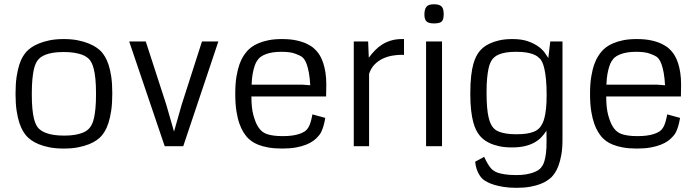

<svg xmlns="http://www.w3.org/2000/svg" viewBox="-20 -689 3283 905"><path d="M280.3 -443.8Q251 -443.8 230.2 -440.4Q209.5 -437 195.3 -431.4Q181.2 -425.8 172.4 -419.2Q163.6 -412.6 158.7 -406.2Q153.8 -399.9 148.7 -389.6Q143.6 -379.4 139.4 -361.1Q135.3 -342.8 132.6 -314.7Q129.9 -286.6 129.9 -245.1Q129.9 -204.6 132.6 -177.2Q135.3 -149.9 139.6 -131.8Q144 -113.8 149.2 -103.3Q154.3 -92.8 159.2 -86.9Q164.1 -81.1 173.1 -74.5Q182.1 -67.9 196.8 -62.3Q211.4 -56.6 232.7 -53.2Q253.9 -49.8 283.2 -49.8Q312 -49.8 332.8 -53.5Q353.5 -57.1 367.7 -62.5Q381.8 -67.9 390.4 -74.7Q398.9 -81.5 403.8 -87.9Q408.7 -94.2 413.8 -104.5Q418.9 -114.7 423.1 -132.8Q427.2 -150.9 429.9 -178.2Q432.6 -205.6 432.6 -246.1Q432.6 -288.6 429.7 -316.9Q426.8 -345.2 422.1 -363.5Q417.5 -381.8 412.1 -392.1Q406.7 -402.3 401.9 -408.2Q396.5 -414.1 387.7 -420.4Q378.9 -426.8 364.5 -431.9Q350.1 -437 329.3 -440.4Q308.6 -443.8 280.3 -443.8ZM280.3 -504.9Q318.4 -504.9 347.9 -498.8Q377.4 -492.7 399.2 -483.6Q420.9 -474.6 435.3 -464.4Q449.7 -454.1 457.5 -445.8Q465.3 -437 474.4 -422.6Q483.4 -408.2 491.2 -385.3Q499 -362.3 504.2 -328.9Q509.3 -295.4 509.3 -248.5Q509.3 -201.7 504.2 -167.5Q499 -133.3 491.2 -109.6Q483.4 -85.9 474.4 -71Q465.3 -56.2 457.5 -47.4Q449.7 -38.6 435.5 -28.3Q421.4 -18.1 399.7 -9.3Q377.9 -0.5 348.4 5.4Q318.8 11.2 280.3 11.2Q242.2 11.2 212.9 5.4Q183.6 -0.5 162.1 -9.5Q140.6 -18.6 126.7 -28.8Q112.8 -39.1 105 -47.9Q97.2 -56.6 88.1 -71.5Q79.1 -86.4 71.3 -109.9Q63.5 -133.3 58.3 -167Q53.2 -200.7 53.2 -247.1Q53.2 -293.9 58.3 -327.4Q63.5 -360.8 71 -384.3Q78.6 -407.7 87.6 -422.1Q96.7 -436.5 104.5 -445.3Q112.3 -454.1 126.5 -464.4Q140.6 -474.6 162.4 -483.6Q184.1 -492.7 213.1 -498.8Q242.2 -504.9 280.3 -504.9Z M588.9 -493.7H667L763.7 -195.8L800.3 -68.8L836.4 -195.8L932.1 -493.7H1009.3L843.8 0H756.3Z M1328.6 -290H1403.8L1442.4 -287.1Q1440.4 -321.8 1436 -345.7Q1431.6 -369.6 1426 -385.3Q1420.4 -400.9 1414.3 -409.2Q1408.2 -417.5 1402.8 -421.4Q1392.1 -428.7 1369.1 -436.8Q1346.2 -444.8 1306.6 -444.8Q1281.7 -444.8 1263.7 -441.7Q1245.6 -438.5 1232.9 -433.6Q1220.2 -428.7 1212.2 -423.3Q1204.1 -418 1199.7 -413.1Q1195.3 -408.2 1189.9 -399.7Q1184.6 -391.1 1179.7 -376.5Q1174.8 -361.8 1170.9 -340.8Q1167 -319.8 1166 -290ZM1513.2 -133.3Q1509.3 -109.9 1504.4 -94Q1499.5 -78.1 1494.6 -68.1Q1489.7 -58.1 1485.1 -52.7Q1480.5 -47.4 1477.5 -43.9Q1469.7 -34.7 1456.3 -24.9Q1442.9 -15.1 1422.9 -7.1Q1402.8 1 1375 6.1Q1347.2 11.2 1310.5 11.2Q1272.5 11.2 1244.4 6.1Q1216.3 1 1196.5 -7.1Q1176.8 -15.1 1164.1 -24.9Q1151.4 -34.7 1143.6 -43.5Q1136.2 -52.2 1126.7 -67.1Q1117.2 -82 1108.6 -106Q1100.1 -129.9 1094.5 -164.3Q1088.9 -198.7 1088.9 -246.6Q1088.9 -294.9 1094.7 -329.1Q1100.6 -363.3 1109.1 -386.7Q1117.7 -410.2 1127.2 -424.6Q1136.7 -439 1144.5 -447.8Q1151.9 -456.5 1165 -466.6Q1178.2 -476.6 1198 -485.1Q1217.8 -493.7 1245.1 -499.3Q1272.5 -504.9 1308.6 -504.9Q1349.1 -504.9 1378.4 -498.3Q1407.7 -491.7 1428 -481.7Q1448.2 -471.7 1460.7 -460.2Q1473.1 -448.7 1480.5 -438.5Q1485.8 -431.2 1492.2 -419.2Q1498.5 -407.2 1504.4 -389.2Q1510.3 -371.1 1514.2 -346.2Q1518.1 -321.3 1518.1 -288.6Q1518.1 -286.1 1517.8 -278.6Q1517.6 -271 1517.6 -262.5Q1517.6 -253.9 1517.3 -245.8Q1517.1 -237.8 1517.1 -234.4H1165Q1165 -180.2 1174.3 -146.5Q1183.6 -112.8 1194.8 -94.2Q1208 -72.3 1225.1 -63Q1231.9 -58.6 1244.1 -55.2Q1254.4 -52.2 1271 -49.8Q1287.6 -47.4 1312.5 -47.4Q1336.9 -47.4 1354.7 -49.8Q1372.6 -52.2 1384.8 -55.9Q1397 -59.6 1404.5 -63.2Q1412.1 -66.9 1416.5 -69.8Q1429.7 -78.6 1438 -96.9Q1446.3 -115.2 1452.6 -149.9Z M1718.3 -417Q1731.9 -435.5 1747.6 -451.7Q1763.2 -467.8 1781.7 -479.5Q1800.3 -491.2 1823.2 -498Q1846.2 -504.9 1875 -504.9H1884.3V-430.2H1880.9Q1879.4 -430.2 1877.4 -430.4Q1875.5 -430.7 1873.5 -430.7Q1853 -430.7 1829.6 -426.8Q1806.2 -422.9 1784.7 -412.8Q1763.2 -402.8 1745.8 -385.3Q1728.5 -367.7 1719.7 -340.8V0H1647.5V-398.9V-493.7H1715.3Z M1988.3 0V-493.7H2063.5V0ZM2025.4 -668.9Q2040 -668.9 2049.1 -665.8Q2058.1 -662.6 2063 -656.5Q2067.9 -650.4 2069.6 -641.4Q2071.3 -632.3 2071.3 -620.6Q2071.3 -597.2 2062.3 -587.9Q2053.2 -578.6 2025.4 -578.6Q2000.5 -578.6 1990.5 -587.9Q1980.5 -597.2 1980.5 -620.6Q1980.5 -644.5 1989.7 -656.7Q1999 -668.9 2025.4 -668.9Z M2412.6 -444.8Q2384.3 -444.8 2364.7 -441.4Q2345.2 -438 2332.3 -432.6Q2319.3 -427.2 2312 -420.9Q2304.7 -414.6 2300.3 -408.7Q2295.9 -402.8 2291.3 -393.1Q2286.6 -383.3 2282.7 -365.7Q2278.8 -348.1 2276.1 -321Q2273.4 -293.9 2273.4 -252.9Q2273.4 -211.9 2275.9 -184.1Q2278.3 -156.2 2282.5 -138.2Q2286.6 -120.1 2291.3 -109.6Q2295.9 -99.1 2300.3 -92.8Q2304.7 -86.4 2312 -79.8Q2319.3 -73.2 2332.5 -68.1Q2345.7 -63 2365.5 -59.6Q2385.3 -56.2 2414.1 -56.2Q2442.9 -56.2 2462.4 -59.3Q2481.9 -62.5 2494.9 -67.6Q2507.8 -72.8 2515.4 -79.1Q2522.9 -85.4 2527.3 -91.3Q2531.7 -97.2 2536.9 -106.9Q2542 -116.7 2546.4 -133.8Q2550.8 -150.9 2553.7 -177Q2556.6 -203.1 2556.6 -242.2Q2556.6 -283.2 2553.7 -313Q2550.8 -342.8 2546.4 -362.8Q2542 -382.8 2536.6 -394.3Q2531.2 -405.8 2526.4 -411.1Q2521 -416.5 2513.2 -422.6Q2505.4 -428.7 2492.4 -433.6Q2479.5 -438.5 2460.2 -441.7Q2440.9 -444.8 2412.6 -444.8ZM2555.7 -73.2Q2545.4 -56.6 2531.7 -42.2Q2518.1 -27.8 2498.8 -17.1Q2479.5 -6.3 2453.6 -0.2Q2427.7 5.9 2392.6 5.9Q2357.4 5.9 2331.1 -0.2Q2304.7 -6.3 2286.1 -15.4Q2267.6 -24.4 2255.9 -34.9Q2244.1 -45.4 2237.8 -54.2Q2231 -63 2223.9 -76.9Q2216.8 -90.8 2210.7 -113.3Q2204.6 -135.7 2200.7 -168.5Q2196.8 -201.2 2196.8 -247.6Q2196.8 -296.4 2200.7 -330.1Q2204.6 -363.8 2210.9 -386.5Q2217.3 -409.2 2224.4 -422.6Q2231.4 -436 2238.3 -444.8Q2244.6 -453.6 2256.8 -464.1Q2269 -474.6 2288.1 -483.6Q2307.1 -492.7 2333.5 -498.8Q2359.9 -504.9 2395.5 -504.9Q2439 -504.9 2468.5 -494.4Q2498 -483.9 2517.6 -469.7Q2537.1 -455.6 2547.9 -440.2Q2558.6 -424.8 2564.5 -415.5L2573.7 -493.7H2631.3V-30.3Q2631.3 11.2 2625.7 41.5Q2620.1 71.8 2612.1 92.8Q2604 113.8 2595 126.7Q2585.9 139.6 2579.1 146.5Q2571.8 153.3 2559.1 162.1Q2546.4 170.9 2526.6 178.5Q2506.8 186 2479.2 191.2Q2451.7 196.3 2415 196.3Q2380.4 196.3 2354.5 192.1Q2328.6 188 2310.3 182.4Q2292 176.8 2280.8 171.1Q2269.5 165.5 2264.6 162.1Q2259.8 159.2 2252.9 152.6Q2246.1 146 2239.5 135.5Q2232.9 125 2227.3 109.6Q2221.7 94.2 2219.7 73.2L2262.2 50.3Q2272 71.8 2279.8 84.2Q2287.6 96.7 2293.5 103.5Q2300.3 111.8 2306.2 114.7Q2313 120.6 2327.1 125.5Q2339.4 129.4 2360.1 132.8Q2380.9 136.2 2414.6 136.2Q2439.9 136.2 2459.5 132.8Q2479 129.4 2493.4 124.3Q2507.8 119.1 2516.8 113Q2525.9 106.9 2530.3 101.1Q2533.2 97.2 2537.8 90.1Q2542.5 83 2546.6 68.6Q2550.8 54.2 2553.7 31.2Q2556.6 8.3 2556.2 -27.3Z M3001 -290H3076.2L3114.7 -287.1Q3112.8 -321.8 3108.4 -345.7Q3104 -369.6 3098.4 -385.3Q3092.8 -400.9 3086.7 -409.2Q3080.6 -417.5 3075.2 -421.4Q3064.5 -428.7 3041.5 -436.8Q3018.6 -444.8 2979 -444.8Q2954.1 -444.8 2936 -441.7Q2918 -438.5 2905.3 -433.6Q2892.6 -428.7 2884.5 -423.3Q2876.5 -418 2872.1 -413.1Q2867.7 -408.2 2862.3 -399.7Q2856.9 -391.1 2852.1 -376.5Q2847.2 -361.8 2843.3 -340.8Q2839.4 -319.8 2838.4 -290ZM3185.5 -133.3Q3181.6 -109.9 3176.8 -94Q3171.9 -78.1 3167 -68.1Q3162.1 -58.1 3157.5 -52.7Q3152.8 -47.4 3149.9 -43.9Q3142.1 -34.7 3128.7 -24.9Q3115.2 -15.1 3095.2 -7.1Q3075.2 1 3047.4 6.1Q3019.5 11.2 2982.9 11.2Q2944.8 11.2 2916.7 6.1Q2888.7 1 2868.9 -7.1Q2849.1 -15.1 2836.4 -24.9Q2823.7 -34.7 2815.9 -43.5Q2808.6 -52.2 2799.1 -67.1Q2789.6 -82 2781 -106Q2772.5 -129.9 2766.8 -164.3Q2761.2 -198.7 2761.2 -246.6Q2761.2 -294.9 2767.1 -329.1Q2772.9 -363.3 2781.5 -386.7Q2790 -410.2 2799.6 -424.6Q2809.1 -439 2816.9 -447.8Q2824.2 -456.5 2837.4 -466.6Q2850.6 -476.6 2870.4 -485.1Q2890.1 -493.7 2917.5 -499.3Q2944.8 -504.9 2981 -504.9Q3021.5 -504.9 3050.8 -498.3Q3080.1 -491.7 3100.3 -481.7Q3120.6 -471.7 3133.1 -460.2Q3145.5 -448.7 3152.8 -438.5Q3158.2 -431.2 3164.6 -419.2Q3170.9 -407.2 3176.8 -389.2Q3182.6 -371.1 3186.5 -346.2Q3190.4 -321.3 3190.4 -288.6Q3190.4 -286.1 3190.2 -278.6Q3189.9 -271 3189.9 -262.5Q3189.9 -253.9 3189.7 -245.8Q3189.5 -237.8 3189.5 -234.4H2837.4Q2837.4 -180.2 2846.7 -146.5Q2856 -112.8 2867.2 -94.2Q2880.4 -72.3 2897.5 -63Q2904.3 -58.6 2916.5 -55.2Q2926.8 -52.2 2943.4 -49.8Q2960 -47.4 2984.9 -47.4Q3009.3 -47.4 3027.1 -49.8Q3044.9 -52.2 3057.1 -55.9Q3069.3 -59.6 3076.9 -63.2Q3084.5 -66.9 3088.9 -69.8Q3102.1 -78.6 3110.4 -96.9Q3118.7 -115.2 3125 -149.9Z"/></svg>

Font: Metrophobic
Style: Regular
Weight: 400
Designer: vernon adams
Foundry: vernon adams
Version: Version 1.000